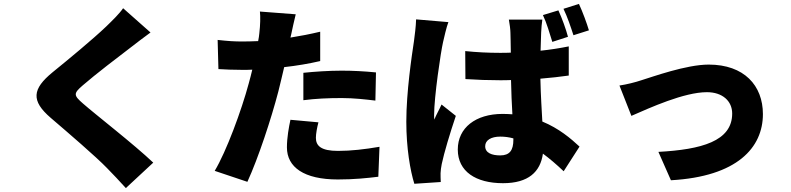

<svg xmlns="http://www.w3.org/2000/svg" viewBox="-20 -875 4040 981"><path d="M609 -833C591 -806 555 -771 522 -739C455 -675 328 -570 249 -506C144 -420 138 -360 239 -273C329 -196 471 -74 526 -17C558 16 591 50 623 86L763 -44C664 -138 469 -289 404 -346C356 -388 354 -397 403 -439C465 -493 589 -588 651 -635C678 -656 712 -682 749 -709Z M1530 -363C1593 -371 1654 -374 1726 -374C1787 -374 1849 -367 1898 -361L1901 -505C1841 -511 1781 -514 1726 -514C1661 -514 1587 -509 1530 -503ZM1616 -713C1566 -701 1515 -691 1464 -683L1468 -700C1473 -723 1483 -771 1491 -802L1308 -816C1311 -791 1310 -747 1305 -705C1304 -693 1302 -680 1299 -665C1273 -664 1246 -663 1220 -663C1177 -663 1146 -665 1092 -671L1096 -522C1130 -520 1168 -518 1219 -518C1235 -518 1252 -518 1269 -519C1264 -496 1257 -472 1251 -449C1214 -311 1136 -100 1077 -2L1244 54C1300 -68 1366 -269 1402 -407C1412 -446 1422 -490 1432 -532C1496 -539 1560 -550 1616 -563ZM1464 -263C1456 -226 1446 -172 1446 -122C1446 -21 1533 42 1706 42C1789 42 1856 35 1913 28L1919 -125C1843 -112 1774 -104 1707 -104C1620 -104 1594 -130 1594 -171C1594 -191 1600 -224 1607 -250Z M2989 -720C2978 -757 2957 -814 2938 -855L2859 -830C2879 -789 2896 -738 2910 -695ZM2882 -687C2872 -725 2852 -781 2833 -822L2754 -798C2774 -756 2788 -705 2802 -661ZM2106 -776C2105 -739 2099 -694 2095 -664C2084 -591 2056 -405 2056 -253C2056 -119 2076 -3 2097 64L2232 55C2231 39 2231 21 2231 10C2231 0 2234 -23 2237 -37C2249 -94 2279 -194 2309 -283L2236 -341C2223 -312 2211 -293 2199 -264C2198 -268 2198 -284 2198 -287C2198 -379 2232 -610 2244 -661C2248 -679 2262 -740 2271 -762ZM2603 -161C2603 -107 2584 -81 2536 -81C2494 -81 2459 -93 2459 -128C2459 -159 2490 -177 2536 -177C2559 -177 2581 -174 2603 -168ZM2886 -638C2841 -629 2792 -621 2742 -616C2743 -657 2744 -690 2745 -709C2746 -731 2748 -756 2751 -775H2580C2584 -754 2588 -722 2588 -707C2589 -689 2589 -652 2590 -606C2571 -605 2553 -605 2534 -605C2474 -605 2415 -608 2357 -614L2358 -471C2417 -467 2476 -465 2535 -465C2553 -465 2572 -465 2591 -466C2592 -404 2595 -343 2598 -291C2582 -292 2565 -293 2548 -293C2410 -293 2319 -222 2319 -111C2319 1 2411 61 2550 61C2680 61 2741 3 2754 -90C2788 -65 2823 -35 2860 0L2941 -126C2897 -167 2836 -219 2751 -254C2748 -312 2743 -383 2741 -473C2793 -477 2842 -483 2886 -489Z M3145 -438 3206 -283C3300 -324 3475 -404 3592 -404C3671 -404 3721 -359 3721 -295C3721 -153 3563 -111 3344 -99L3408 46C3747 27 3878 -121 3878 -292C3878 -438 3782 -545 3601 -545C3486 -545 3313 -482 3257 -465C3228 -455 3180 -443 3145 -438Z"/></svg>

Font: Noto Sans Korean Black
Style: Bold
Weight: 900
Designer: Ryoko NISHIZUKA (kana & ideographs); Paul D. Hunt (Latin, Greek & Cyrillic); Wenlong ZHANG (bopomofo); Sandoll Communica
Foundry: Adobe Systems Incorporated
Version: Version 1.000;PS 1;hotconv 1.0.78;makeotf.lib2.5.61930